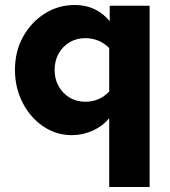

<svg xmlns="http://www.w3.org/2000/svg" viewBox="-20 -539 683 770"><path d="M418 211V-65Q393 -34 353 -15.5Q313 3 268 3Q205 3 153.1 -32.4Q101.1 -67.7 70.6 -127.4Q40 -187 40 -259.2Q40 -332.4 72 -390.7Q104 -449 158.5 -484Q213 -519 280 -519Q366 -519 420 -454V-516H580V211ZM322 -131Q350.8 -131 374.9 -141.5Q399 -152 418 -172V-346Q399 -366 374.3 -376Q349.7 -386 322 -386Q286.8 -386 259.1 -369.5Q231.4 -353.1 215.2 -324.2Q199 -295.4 199 -258.4Q199 -222 215.2 -193.1Q231.4 -164.3 259.1 -147.6Q286.8 -131 322 -131Z"/></svg>

Font: Red Hat Text VF
Style: Regular
Weight: 400
Designer: Pentagram, MCKL
Foundry: Pentagram, MCKL
Version: Version 1.023